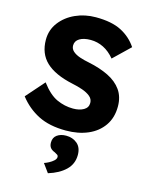

<svg xmlns="http://www.w3.org/2000/svg" viewBox="-144 -805 923 1189"><g transform="rotate(15 317.0 -211.0)"><path d="M320 10Q215 10 143 -26.5Q71 -63 20 -129L123 -246Q173 -179 223.5 -156Q274 -133 328 -133Q369 -133 396 -148.5Q423 -164 423 -194Q423 -219 403 -235.5Q383 -252 351.5 -263Q320 -274 285 -281Q169 -306 112.5 -359.5Q56 -413 56 -502Q56 -565 93 -613.5Q130 -662 190 -689Q250 -716 320 -716Q422 -716 484 -684Q546 -652 584 -595L479 -494Q447 -533 408 -552.5Q369 -572 325 -572Q281 -572 254.5 -556Q228 -540 228 -511Q228 -489 245 -474Q262 -459 290 -449.5Q318 -440 350 -434Q423 -419 478 -392Q533 -365 563.5 -322Q594 -279 594 -217Q594 -145 558.5 -94Q523 -43 461.5 -16.5Q400 10 320 10ZM282 294 242 239Q255 235 272 226Q289 217 301.5 205.5Q314 194 314 181Q314 173 308 168.5Q302 164 290 158Q269 150 260 137.5Q251 125 251 105Q251 73 274 56.5Q297 40 332 40Q374 40 403 64.5Q432 89 432 137Q432 195 391.5 234Q351 273 282 294Z"/></g></svg>

Font: Lexend Deca
Style: Bold
Weight: 700
Designer: Bonnie Shaver-Troup, Thomas Jockin
Foundry: Lexend
Version: Version 1.008; ttfautohint (v1.8.4.7-5d5b)